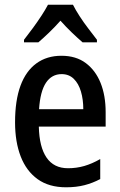

<svg xmlns="http://www.w3.org/2000/svg" viewBox="-20 -786 510 816"><path d="M241 -549Q303 -549 344.5 -518Q386 -487 407.5 -433.5Q429 -380 429 -309V-248H145Q147 -161 178 -116Q209 -71 269 -71Q305 -71 338 -80.5Q371 -90 406 -110V-25Q374 -8 339 1Q304 10 261 10Q188 10 140 -24.5Q92 -59 68 -121Q44 -183 44 -266Q44 -359 67 -421.5Q90 -484 134.5 -516.5Q179 -549 241 -549ZM242 -471Q200 -471 175.5 -434.5Q151 -398 146 -322H334Q334 -363 324 -397Q314 -431 293.5 -451Q273 -471 242 -471ZM290 -766Q301 -744 318.5 -717Q336 -690 356 -664Q376 -638 392 -617V-606H331Q309 -625 285 -648Q261 -671 237 -698Q213 -671 188 -647Q163 -623 143 -606H82V-617Q100 -640 119.5 -666.5Q139 -693 156 -719Q173 -745 184 -766Z"/></svg>

Font: Noto Sans Bengali Condensed Medium
Style: Regular
Weight: 500
Width: 3
Designer: Jelle Bosma - Monotype Design Team
Foundry: Monotype Imaging Inc.
Version: Version 2.003